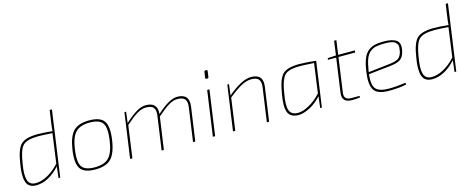

<svg xmlns="http://www.w3.org/2000/svg" viewBox="-35 -1330 4844 1972"><g transform="rotate(-15 2386.5 -344.0)"><path d="M496 -480 428 0H410L424 -121Q300 12 171 12Q90 12 68 -53.5Q46 -119 68 -242Q90 -393 139.5 -442.5Q189 -492 319 -492Q383 -492 475 -482Q477 -519 485 -574L503 -700H527ZM426 -150 469 -463Q360 -470 321 -470Q199 -470 156 -426Q113 -382 92 -238Q72 -125 89 -68Q106 -11 173 -11Q231 -11 298 -47Q365 -83 426 -150Z M866 -492Q983 -492 1023 -435Q1063 -378 1043 -238Q1023 -100 969 -44Q915 12 800 12Q683 12 643 -45Q603 -102 623 -242Q643 -380 697 -436Q751 -492 866 -492ZM648 -238Q630 -110 663.5 -60.5Q697 -11 800 -11Q903 -11 951.5 -62Q1000 -113 1018 -242Q1036 -370 1002.5 -419.5Q969 -469 866 -469Q763 -469 714.5 -418Q666 -367 648 -238Z M1257 -480 1242 -363Q1312 -427 1365.5 -459.5Q1419 -492 1468 -492Q1594 -492 1582 -368Q1717 -492 1802 -492Q1933 -492 1915 -360L1864 0H1840L1891 -359Q1899 -417 1876.5 -443Q1854 -469 1798 -469Q1753 -469 1704.5 -439.5Q1656 -410 1579 -343L1530 0H1506L1557 -359Q1565 -417 1542.5 -443Q1520 -469 1464 -469Q1419 -469 1369.5 -439.5Q1320 -410 1243 -342L1195 0H1171L1239 -480Z M2153 -679H2163Q2176 -679 2174 -666L2165 -604Q2164 -593 2153 -593H2143Q2129 -593 2131 -606L2140 -668Q2141 -679 2153 -679ZM2075 0H2051L2119 -480H2143Z M2351 -480 2336 -363Q2489 -492 2587 -492Q2718 -492 2700 -360L2649 0H2625L2676 -359Q2684 -417 2661.5 -443Q2639 -469 2583 -469Q2533 -469 2475.5 -438Q2418 -407 2337 -341L2289 0H2265L2333 -480Z M3192 0 3207 -122Q3148 -57 3080.5 -22.5Q3013 12 2962 12Q2874 12 2850 -50Q2826 -112 2850 -242Q2874 -393 2922 -442.5Q2970 -492 3099 -492Q3170 -492 3278 -480L3210 0ZM3208 -151 3251 -463Q3142 -470 3102 -470Q3051 -470 3018.5 -464Q2986 -458 2961 -444Q2936 -430 2920.5 -401.5Q2905 -373 2894 -335.5Q2883 -298 2874 -238Q2852 -119 2870.5 -65Q2889 -11 2962 -11Q3012 -11 3080.5 -48.5Q3149 -86 3208 -151Z M3509 -458 3458 -95Q3446 -16 3526 -16H3615L3616 0Q3575 6 3531 6Q3420 6 3434 -96L3485 -458H3397L3400 -475L3488 -480L3509 -631H3533L3512 -480H3690L3686 -458Z M4105 -24 4108 -6Q4041 12 3919 12Q3801 12 3763.5 -45.5Q3726 -103 3747 -244Q3759 -321 3778 -370Q3797 -419 3829 -445.5Q3861 -472 3899 -482Q3937 -492 3995 -492Q4091 -492 4133.5 -460.5Q4176 -429 4156 -344Q4142 -286 4107.5 -262.5Q4073 -239 3997 -231L3766 -206Q3753 -92 3789 -51Q3825 -10 3929 -10Q4007 -10 4105 -24ZM3769 -227 3998 -253Q4065 -261 4092 -279.5Q4119 -298 4132 -346Q4137 -373 4138.5 -393Q4140 -413 4131 -426.5Q4122 -440 4111.5 -448.5Q4101 -457 4082 -462Q4063 -467 4045 -468.5Q4027 -470 4002 -470Q3944 -470 3909.5 -462.5Q3875 -455 3845.5 -430.5Q3816 -406 3799.5 -361Q3783 -316 3771 -241Z M4707 -480 4639 0H4621L4635 -121Q4511 12 4382 12Q4301 12 4279 -53.5Q4257 -119 4279 -242Q4301 -393 4350.5 -442.5Q4400 -492 4530 -492Q4594 -492 4686 -482Q4688 -519 4696 -574L4714 -700H4738ZM4637 -150 4680 -463Q4571 -470 4532 -470Q4410 -470 4367 -426Q4324 -382 4303 -238Q4283 -125 4300 -68Q4317 -11 4384 -11Q4442 -11 4509 -47Q4576 -83 4637 -150Z"/></g></svg>

Font: Exo 2.0 Thin
Style: Italic
Weight: 250
Italic angle: -8°
Designer: Natanael Gama
Version: Version 1.001;PS 001.001;hotconv 1.0.70;makeotf.lib2.5.58329